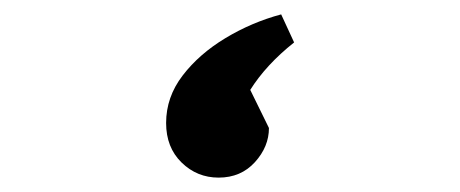

<svg xmlns="http://www.w3.org/2000/svg" viewBox="-20 -827 640 267"><path d="M284 -580Q254 -580 232.5 -601Q211 -622 211 -656Q211 -692 234 -722Q257 -752 293.5 -774Q330 -796 371 -807L389 -768Q350 -737 328 -702L354 -649Q354 -623 334.5 -601.5Q315 -580 284 -580Z"/></svg>

Font: Secular One
Style: Regular
Weight: 400
Designer: Michal Sahar
Foundry: Hagilda
Version: Version 1.002; ttfautohint (v1.8.4.7-5d5b);gftools[0.9.29]